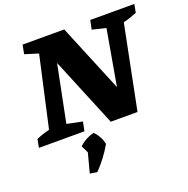

<svg xmlns="http://www.w3.org/2000/svg" viewBox="-176 -827 1235 1261"><g transform="rotate(-20 441.0 -196.5)"><path d="M589 -674H897L886 -616Q862 -606 840 -598.5Q818 -591 791 -585L674 0H487L260 -550L302 -554L208 -86L316 -64L303 0H-15L-4 -58Q18 -68 41 -75.5Q64 -83 88 -89L198 -582L104 -611L116 -674H407L630 -135L591 -131L671 -588L576 -611ZM241 273 279 129 408 126Q360 210 291 281ZM299 183 252 86Q298 44 356 30Q396 70 408 126Z"/></g></svg>

Font: Piazzolla Thin Black
Style: Italic
Weight: 900
Italic angle: -11.3°
Version: Version 2.005